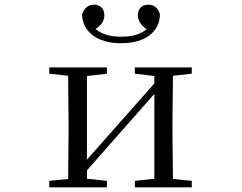

<svg xmlns="http://www.w3.org/2000/svg" viewBox="-20 -806 1040 826"><path d="M501 -620C606 -620 667 -670 668 -744C661 -771 643 -786 617 -786C592 -786 573 -769 573 -741C573 -717 587 -696 611 -680C582 -657 545 -648 501 -648C458 -648 420 -657 391 -681C415 -696 429 -717 429 -741C429 -769 410 -786 384 -786C360 -786 342 -771 333 -744C335 -671 396 -620 501 -620ZM560 -489 644 -479V-447L484 -266L354 -119V-479L440 -489V-516H192V-489L273 -480L275 -288V-229L273 -36L192 -28V0H440V-28L354 -37V-73L509 -249L644 -402V-37L560 -28V0H805V-28L724 -36L722 -229V-288L724 -480L805 -489V-516H560Z"/></svg>

Font: Harano Aji Mincho
Style: Regular
Weight: 400
Foundry: Masamichi Hosoda
Version: HaranoAjiMincho-Regular version 20230610;ttx 4.39.4